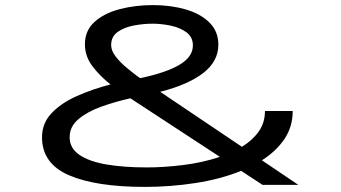

<svg xmlns="http://www.w3.org/2000/svg" viewBox="-20 -726 1340 754"><path d="M549.5 8Q357 8 251 -37.8Q145 -83.5 145 -187Q145 -242 182.8 -281.8Q220.5 -321.5 281.8 -348.8Q343 -376 414 -394.5Q372.5 -427 343 -466Q313.5 -505 313.5 -552Q313.5 -606 351.2 -640Q389 -674 450 -690Q511 -706 580.5 -706Q650 -706 708.5 -689.2Q767 -672.5 802.2 -637.8Q837.5 -603 837.5 -550.5Q837.5 -485 777.8 -439Q718 -393 609 -365.5L930 -149.5Q971 -174.5 995.8 -209.2Q1020.5 -244 1020.5 -290H1129.5Q1129.5 -228 1096.8 -179.8Q1064 -131.5 1008.5 -96.5L1151.5 0H1011L927 -55Q846.5 -22.5 747.8 -7.2Q649 8 549.5 8ZM416.5 -549Q416.5 -526.5 435 -503Q453.5 -479.5 480 -457.8Q506.5 -436 530 -419Q633 -440.5 685.2 -471.8Q737.5 -503 737.5 -547.5Q737.5 -581 711.2 -599.8Q685 -618.5 648.2 -625.8Q611.5 -633 579.5 -633Q544 -633 506.2 -626Q468.5 -619 442.5 -600.8Q416.5 -582.5 416.5 -549ZM253.5 -187Q253.5 -144 292 -117.8Q330.5 -91.5 398.8 -80Q467 -68.5 556 -68.5Q623.5 -68.5 700 -78Q776.5 -87.5 843.5 -110L492 -340Q431.5 -326.5 377 -306.8Q322.5 -287 288 -258Q253.5 -229 253.5 -187Z"/></svg>

Font: Trispace Expanded
Style: Regular
Weight: 400
Width: 7
Designer: Tyler Finck
Foundry: Etcetera Type Company
Version: Version 1.210; ttfautohint (v1.8.3)